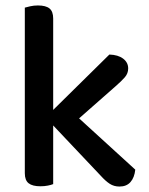

<svg xmlns="http://www.w3.org/2000/svg" viewBox="-20 -677 546 704"><path d="M175 -2Q168 1 155.5 3.5Q143 6 128 6Q99 6 85 -5Q71 -16 71 -42V-649Q78 -651 91 -654Q104 -657 119 -657Q148 -657 161.5 -646Q175 -635 175 -609V-274L381 -477Q413 -476 431.5 -462Q450 -448 450 -426Q450 -408 438 -394Q426 -380 403 -360L270 -243L476 -55Q473 -26 458.5 -9.5Q444 7 418 7Q398 7 382.5 -3Q367 -13 349 -33L175 -217V-2Z"/></svg>

Font: Baloo Bhai 2 Medium
Style: Regular
Weight: 500
Designer: Supriya Tembe, Noopur Datye and Ek Type
Foundry: Ek Type
Version: Version 1.640;PS 1.000;hotconv 16.6.51;makeotf.lib2.5.65220;